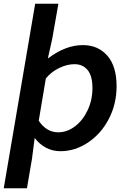

<svg xmlns="http://www.w3.org/2000/svg" viewBox="-40 -795 687 1026"><path d="M148 -775H272L239 -587L216 -484H218Q311 -554 403 -554Q484 -554 533.5 -497.5Q583 -441 583 -334Q583 -239 541.5 -159.5Q500 -80 430.5 -33.5Q361 13 283 13Q241 13 206 -5.5Q171 -24 147 -56H145L131 53L104 211H-20ZM454 -324Q454 -390 428 -421Q402 -452 358 -452Q320 -452 278 -432.5Q236 -413 205 -376L167 -150Q208 -88 271 -88Q319 -88 361 -120Q403 -152 428.5 -206.5Q454 -261 454 -324Z"/></svg>

Font: Nebula Sans Semibold
Style: Regular
Weight: 600
Italic angle: -9°
Designer: Paul D. Hunt for Adobe (as Source Sans)
Foundry: Nebula Entertainment & Broadcasting LLC
Version: Version 1.010